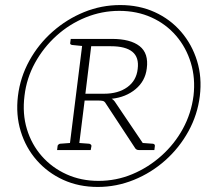

<svg xmlns="http://www.w3.org/2000/svg" viewBox="-20 -733 837 760"><path d="M206 -139 208 -155Q208 -158 211 -160.5Q214 -163 217 -164L257 -167L305 -551L265 -555Q261 -556 259 -558Q257 -560 258 -564L260 -579H423Q496 -579 532.5 -550.5Q569 -522 561 -462Q555 -412 516.5 -380Q478 -348 422 -342Q426 -340 430 -336Q434 -332 437 -327L545 -167L586 -164Q594 -162 593 -155L591 -139H530Q524 -139 520 -141.5Q516 -144 514 -148L399 -323Q394 -332 387 -333.5Q380 -335 371 -335H315L294 -167L334 -164Q337 -163 339.5 -161Q342 -159 342 -155L339 -139ZM318 -362H392Q448 -362 484 -388Q520 -414 525 -460Q531 -506 504 -528Q477 -550 419 -550H341ZM367 7Q292 7 230.5 -21Q169 -49 125.5 -98.5Q82 -148 62 -213.5Q42 -279 51 -353Q60 -427 96 -492.5Q132 -558 188 -607.5Q244 -657 312.5 -685Q381 -713 456 -713Q531 -713 592.5 -685Q654 -657 697 -607Q740 -557 760 -492Q780 -427 771 -353Q762 -279 726 -213.5Q690 -148 634.5 -98.5Q579 -49 510 -21Q441 7 367 7ZM370 -17Q440 -17 503.5 -43.5Q567 -70 619 -116.5Q671 -163 704 -223.5Q737 -284 746 -354Q754 -423 735.5 -484Q717 -545 677 -591.5Q637 -638 579.5 -664Q522 -690 452 -690Q383 -690 319 -664Q255 -638 203.5 -591.5Q152 -545 118.5 -484Q85 -423 77 -354Q68 -283 86.5 -222Q105 -161 145.5 -115Q186 -69 243.5 -43Q301 -17 370 -17Z"/></svg>

Font: Aleo ExtraLight
Style: Italic
Weight: 250
Italic angle: -7°
Designer: Alessio Laiso
Foundry: Alessio Laiso
Version: Version 2.001;gftools[0.9.29]